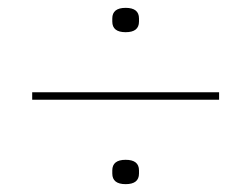

<svg xmlns="http://www.w3.org/2000/svg" viewBox="-20 -550 640 489"><path d="M538 -296H62V-315H538ZM266 -108V-116Q266 -143 300 -143Q334 -143 334 -116V-108Q334 -81 300 -81Q266 -81 266 -108ZM266 -495V-503Q266 -530 300 -530Q334 -530 334 -503V-495Q334 -468 300 -468Q266 -468 266 -495Z"/></svg>

Font: IBM Plex Sans Thin
Style: Regular
Weight: 100
Designer: Mike Abbink, Paul van der Laan, Pieter van Rosmalen
Foundry: Bold Monday
Version: Version 3.0